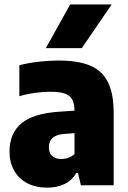

<svg xmlns="http://www.w3.org/2000/svg" viewBox="-20 -828 574 858"><path d="M488 -322.5V0H341.5L328.5 -55H321Q301 -21 267.5 -5.2Q234 10.5 190.5 10.5Q139.5 10.5 101.5 -9.5Q63.5 -29.5 43 -66.2Q22.5 -103 22.5 -151Q22.5 -232.5 76 -277Q129.5 -321.5 246.5 -329L313 -333.5Q312.5 -365.5 302.5 -383.8Q292.5 -402 269.2 -410Q246 -418 205 -418Q173 -418 136.2 -413Q99.5 -408 66.5 -398V-536.5Q105 -546.5 151.5 -552Q198 -557.5 239.5 -557.5Q328.5 -557.5 382.5 -535Q436.5 -512.5 462.2 -461.2Q488 -410 488 -322.5ZM313 -139.5V-233L267.5 -229.5Q198.5 -225 198.5 -170Q198.5 -144.5 213 -131Q227.5 -117.5 253.5 -117.5Q288.5 -117.5 313 -139.5ZM185 -613 293.5 -808H479L345.5 -613Z"/></svg>

Font: Encode Sans Semi Condensed ExBd
Style: Regular
Weight: 800
Width: 4
Designer: Multiple Designers
Foundry: Impallari Type
Version: Version 2.000